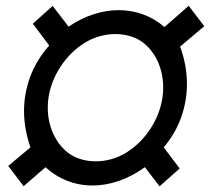

<svg xmlns="http://www.w3.org/2000/svg" viewBox="-20 -638 734 671"><path d="M607.9 -49.3 537.6 13.2 486.3 -53.7Q442.4 -22 395.8 -5.9Q349.1 10.3 303.7 10.3Q257.3 10.3 215.1 -6.1Q172.9 -22.5 139.2 -53.7L62.5 12.7L8.8 -58.1L86.4 -123Q64 -187.5 64 -250Q64 -311 85.4 -369.4Q106.9 -427.7 151.9 -479L94.7 -555.2L164.1 -617.2L219.7 -544.9Q262.2 -573.7 306.6 -588.1Q351.1 -602.5 395 -602.5Q439.5 -602.5 480.2 -587.6Q521 -572.8 554.7 -543.5L639.6 -617.7L693.8 -546.4L609.4 -475.1Q633.3 -410.6 633.3 -344.7Q633.3 -285.2 613.3 -228.5Q593.3 -171.9 552.2 -123ZM147 -261.2Q147 -216.3 163.8 -176Q180.7 -135.7 212.4 -108.4Q231.9 -91.8 258.3 -83Q284.7 -74.2 314.5 -74.2Q342.3 -74.2 369.9 -82Q397.5 -89.8 421.9 -105Q473.1 -137.2 506.8 -189.7Q540.5 -242.2 548.3 -301.3Q550.3 -314.9 550.3 -332.5Q550.3 -377.9 533.7 -417.7Q517.1 -457.5 485.4 -484.9Q465.8 -501.5 439.2 -510.3Q412.6 -519 382.8 -519Q355.5 -519 327.9 -511.2Q300.3 -503.4 275.9 -488.3Q224.6 -456.1 190.7 -403.6Q156.7 -351.1 148.9 -292.5Q147 -278.8 147 -261.2Z"/></svg>

Font: Mardoto
Style: Italic
Weight: 400
Italic angle: -12°
Designer: Christian Robertson, Vahan Hovhannisyan
Foundry: Google
Version: Version 1.000